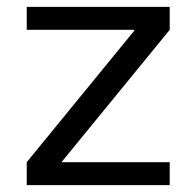

<svg xmlns="http://www.w3.org/2000/svg" viewBox="-20 -540 573 560"><path d="M58 0V-67L372 -451V-453H58V-520H475V-453L161 -69V-67H475V0Z"/></svg>

Font: M PLUS 1 Thin
Style: Regular
Weight: 400
Version: Version 1.001